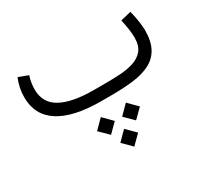

<svg xmlns="http://www.w3.org/2000/svg" viewBox="-132 -545 1131 1052"><g transform="rotate(-30 434.0 -19.0)"><path d="M466.8 130.9 522.9 74.2 579.1 130.9 522.9 186.5ZM308.1 130.9 364.3 74.2 420.4 130.9 364.3 186.5ZM386.7 250 442.4 193.8 499 250 442.4 306.2ZM476.1 0H410.2Q235.4 0 145.3 -57.9Q55.2 -115.7 55.2 -229Q55.2 -259.3 61.3 -288.1Q67.4 -316.9 78.6 -343.8L139.6 -320.8Q126 -280.3 126 -236.3Q126.5 -150.9 198.5 -112.1Q270.5 -73.2 405.3 -73.2H472.7Q522 -73.2 570.1 -75.9Q618.2 -78.6 657.2 -91.1Q696.3 -103.5 719.5 -131.8Q742.7 -160.2 742.7 -211.4Q742.7 -254.9 726.6 -328.1L793 -344.2Q802.7 -309.1 807.6 -272.2Q812.5 -235.4 812.5 -218.8Q812.5 -147 788.3 -103.5Q764.2 -60.1 719.5 -37.6Q674.8 -15.1 613 -7.6Q551.3 0 476.1 0Z"/></g></svg>

Font: Vazir Light FD
Style: Light-FD
Weight: 300
Designer: Saber Rastikerdar
Foundry: Saber Rastikerdar
Version: Version 30.1.0